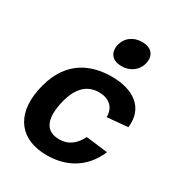

<svg xmlns="http://www.w3.org/2000/svg" viewBox="-188 -924 996 1064"><g transform="rotate(30 310.0 -392.0)"><path d="M548 -169.5 409 -186.5C383 -134.5 345 -99 281.5 -99C202.5 -99 167 -153 189 -266.5C210.5 -376.5 262 -435.5 344.5 -435.5C409.5 -435.5 451 -398.5 449 -337L581.5 -349C597.5 -482.5 499 -546 363 -546C208.5 -546 83.5 -472 45.5 -276C10 -93.5 102 12 265.5 12C380 12 490.5 -35.5 548 -169.5ZM378.5 -622.5C435 -622.5 480 -656.5 490.5 -710C501 -763.5 469 -796.5 412.5 -796.5C356 -796.5 311.5 -763.5 301 -710C291 -656.5 322 -622.5 378.5 -622.5Z"/></g></svg>

Font: Monaspace Neon
Style: Bold Italic
Weight: 700
Italic angle: -11°
Designer: Riley Cran & the Lettermatic Team
Foundry: Lettermatic
Version: Version 1.200 (Monaspace Neon)